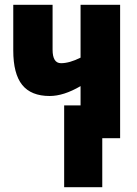

<svg xmlns="http://www.w3.org/2000/svg" viewBox="-20 -573 568 796"><path d="M478 0H404V203H246V-136H314V-216Q244 -175 186 -175Q109 -175 72 -221Q35 -267 35 -364V-553H198V-367Q198 -311 233 -311Q268 -311 314 -334V-553H478Z"/></svg>

Font: Noto Sans UI CondBlack
Style: Regular
Weight: 900
Width: 3
Designer: Monotype Design Team
Foundry: Monotype Imaging Inc.
Version: Version 1.001